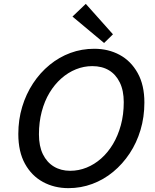

<svg xmlns="http://www.w3.org/2000/svg" viewBox="-20 -961 802 996"><path d="M335 15Q262 15 203 -17Q144 -49 109.5 -111.5Q75 -174 75 -266Q75 -340 95 -406.5Q115 -473 151.5 -528.5Q188 -584 237.5 -624.5Q287 -665 345.5 -686.5Q404 -708 469 -708Q542 -708 600.5 -676.5Q659 -645 694 -582.5Q729 -520 729 -429Q729 -354 709 -287Q689 -220 652.5 -165Q616 -110 567 -69.5Q518 -29 459 -7Q400 15 335 15ZM344 -75Q388 -75 429 -91.5Q470 -108 505 -139Q540 -170 566 -213.5Q592 -257 607 -312Q622 -367 622 -431Q622 -491 601.5 -533Q581 -575 545 -596.5Q509 -618 459 -618Q415 -618 374 -601.5Q333 -585 298 -554Q263 -523 237 -480Q211 -437 196.5 -382Q182 -327 182 -264Q182 -203 202.5 -161Q223 -119 259.5 -97Q296 -75 344 -75ZM520 -738 356 -875 425 -941 566 -783Z"/></svg>

Font: Ubuntu Sans Medium
Style: Italic
Weight: 500
Italic angle: -13.5°
Designer: Dalton Maag Ltd
Foundry: Dalton Maag Ltd
Version: Version 1.006